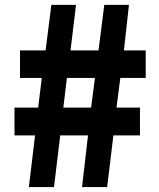

<svg xmlns="http://www.w3.org/2000/svg" viewBox="-20 -763 648 783"><path d="M97.7 0 123 -210.9H39.1V-324.2H135.7L150.4 -445.3H61.5V-557.6H166L189.5 -743.2H290L267.6 -557.6H381.8L405.3 -743.2H505.9L485.4 -557.6H574.2V-445.3H470.7L455.1 -324.2H550.8V-210.9H442.4L417 0H314.5L338.9 -210.9H225.6L200.2 0ZM238.3 -324.2H351.6L367.2 -445.3H252.9Z"/></svg>

Font: Gen Shin Gothic Heavy
Style: Bold
Weight: 900
Designer: [Source Han Sans]
Ryoko NISHIZUKA  (kana & ideographs); Paul D. Hunt (Latin, Greek & Cyrillic); Wenlong ZHANG  (bopomofo
Version: Version 1.002.20150607